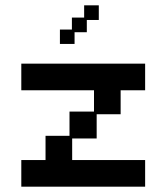

<svg xmlns="http://www.w3.org/2000/svg" viewBox="-20 -689 626 721"><path d="M60 12V-88H151V-179H241V-270H333V-350H60V-450H525V-350H433V-260H343V-169H251V-88H525V12ZM205 -524V-578H250V-623H296V-669H351V-614H306V-568H260V-524Z"/></svg>

Font: Pixelify Sans
Style: Regular
Weight: 400
Designer: Stefie Justprince
Foundry: Typecalism Foundryline
Version: Version 1.000;February 13, 2025;FontCreator 15.0.0.3015 64-b